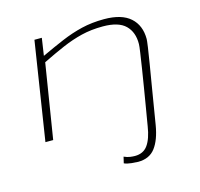

<svg xmlns="http://www.w3.org/2000/svg" viewBox="-110 -661 1047 1004"><g transform="rotate(-15 414.0 -158.5)"><path d="M655 63Q642 141 610 183Q578 225 517 225Q506 225 481.5 222.5Q457 220 442 213L450 179Q468 187 483 189Q498 191 509 191Q555 191 579 157Q603 123 613 58Q613 57 618 28Q623 -1 630.5 -46Q638 -91 646.5 -142.5Q655 -194 662.5 -242Q670 -290 675 -324.5Q680 -359 680 -369Q681 -433 643.5 -470Q606 -507 521 -507Q458 -507 405 -494Q352 -481 298.5 -458Q245 -435 182 -404L117 0H75L158 -532H198L184 -438Q248 -468 303.5 -491.5Q359 -515 415 -528.5Q471 -542 537 -542Q632 -542 679 -500Q726 -458 726 -384Q726 -376 721 -340.5Q716 -305 707.5 -254.5Q699 -204 690 -149.5Q681 -95 673 -46.5Q665 2 660 32.5Q655 63 655 63Z"/></g></svg>

Font: Georama ExtraExtended ExtraLight
Style: Italic
Weight: 200
Width: 8
Italic angle: -9°
Designer: Jean-Baptiste Levee
Foundry: Production Type
Version: Version 1.000